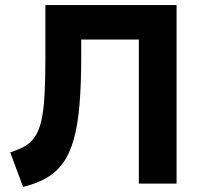

<svg xmlns="http://www.w3.org/2000/svg" viewBox="-20 -720 798 753"><path d="M70.5 13 20 -122.5Q54 -133 77.8 -146.8Q101.5 -160.5 117.2 -184Q133 -207.5 142 -246Q151 -284.5 154.5 -344Q158 -403.5 158 -490V-700H672.5V0H524.5V-565H298.5V-496.5Q298.5 -388.5 291.8 -309.2Q285 -230 269.5 -174.2Q254 -118.5 227.8 -81.8Q201.5 -45 162.8 -22.5Q124 0 70.5 13Z"/></svg>

Font: Geologica Roman SemiBold
Style: Regular
Weight: 600
Designer: Sindre Bremnes, Frode Helland
Foundry: Monokrom Skriftforlag AS
Version: Version 1.010;gftools[0.9.28]